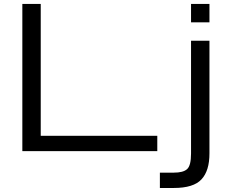

<svg xmlns="http://www.w3.org/2000/svg" viewBox="-20 -770 1181 978"><path d="M93.8 -750H187.5V-78.1H781.2V0H93.8ZM953.1 -750H1046.9V-656.2H953.1ZM794.4 109.4H865.2Q913.6 109.4 933.1 91.3Q953.1 73.7 953.1 11.7V-562.5H1046.9V11.7Q1046.9 100.1 1006.3 143.6Q965.8 187.5 865.2 187.5H794.4Z"/></svg>

Font: Michroma+
Style: Regular
Weight: 400
Designer: beogot
Foundry: beogot
Version: Version